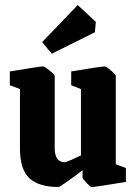

<svg xmlns="http://www.w3.org/2000/svg" viewBox="-20 -730 539 761"><path d="M185.1 -517.1 147 -563 288.1 -710 359.9 -643.1 356 -602.1ZM211.9 11.2Q134.8 11.2 96.9 -23.2Q59.1 -57.6 59.1 -143.1V-377L19 -392.1V-446.8Q138.7 -466.8 150.9 -466.8Q156.7 -466.8 176.8 -450.4Q196.8 -434.1 196.8 -429.2V-144Q196.8 -86.9 236.8 -86.9Q240.2 -86.9 256.3 -93.8Q272.5 -100.6 286.6 -107.4L300.8 -113.8V-377L262.2 -392.1V-446.8Q381.8 -466.8 395 -466.8Q400.9 -466.8 419.9 -450.4Q439 -434.1 439 -429.2V-79.1L479 -64V-8.8Q356.9 11.2 342.8 11.2Q338.4 11.2 322.8 -5.4Q307.1 -22 307.1 -26.9V-55.2Q278.8 -33.2 247.3 -11Q215.8 11.2 211.9 11.2Z"/></svg>

Font: Grenze
Style: Bold
Weight: 700
Designer: Renata Polastri
Foundry: Omnibus-Type
Version: Version 1.002;PS 001.002;hotconv 1.0.88;makeotf.lib2.5.64775